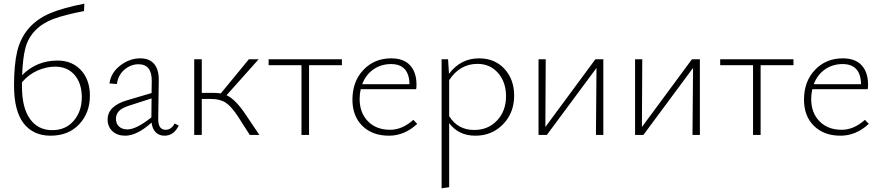

<svg xmlns="http://www.w3.org/2000/svg" viewBox="-20 -731 4772 1040"><path d="M292 -403Q370 -403 418.5 -351Q467 -299 467 -212Q467 -120 409 -58Q351 4 254 4Q160 4 108 -63Q56 -130 56 -268Q56 -380 73 -452Q90 -524 135 -576.5Q180 -629 251 -659Q322 -689 437 -711L435 -671Q331 -651 271 -629Q211 -607 171.5 -566.5Q132 -526 117.5 -470.5Q103 -415 100 -324Q178 -403 292 -403ZM263 -26Q336 -26 379.5 -77Q423 -128 423 -204Q423 -280 384 -325Q345 -370 278 -370Q232 -370 183.5 -349Q135 -328 99 -285V-263Q99 -147 142.5 -86.5Q186 -26 263 -26Z M926 -62 948 -51Q922 4 871 4Q842 4 823.5 -14.5Q805 -33 801 -67Q722 4 658 4Q616 4 589.5 -20Q563 -44 563 -84Q563 -157 669 -188L801 -227L802 -292Q803 -383 730 -383Q690 -383 655.5 -355Q621 -327 613 -276L573 -279Q580 -336 630.5 -375.5Q681 -415 740 -415Q790 -415 815.5 -384Q841 -353 840 -296L837 -86Q837 -28 877 -28Q908 -28 926 -62ZM608 -88Q608 -61 625 -45.5Q642 -30 670 -30Q718 -30 800 -95L801 -198L680 -159Q639 -146 623.5 -128.5Q608 -111 608 -88Z M1307 -116 1385 0H1333L1269 -100Q1233 -155 1202.5 -175Q1172 -195 1122 -195H1073V0H1032V-410H1073V-228H1134Q1156 -228 1176 -225L1328 -410H1381L1207 -215Q1253 -195 1307 -116Z M1832 -410V-378H1654V0H1613V-378H1435V-410Z M2219 -82 2240 -60Q2171 4 2087 4Q1997 4 1943 -49Q1889 -102 1889 -191Q1889 -290 1948.5 -352.5Q2008 -415 2099 -415Q2167 -415 2201.5 -377Q2236 -339 2236 -272Q2236 -256 2234 -248H1934Q1928 -222 1928 -195Q1928 -120 1973 -74Q2018 -28 2093 -28Q2159 -28 2219 -82ZM2098 -384Q2044 -384 2002.5 -355Q1961 -326 1942 -275H2198Q2196 -384 2098 -384Z M2575 -415Q2660 -415 2712.5 -358Q2765 -301 2765 -213Q2765 -120 2705 -58Q2645 4 2555 4Q2464 4 2413 -64V283L2372 289V-410H2407L2412 -331Q2475 -415 2575 -415ZM2549 -27Q2624 -27 2672.5 -78.5Q2721 -130 2721 -210Q2721 -286 2678 -335.5Q2635 -385 2566 -385Q2471 -385 2413 -297V-102Q2459 -27 2549 -27Z M3248 -410V0H3208L3211 -363L2942 0H2897V-410H2936L2934 -43L3205 -410Z M3771 -410V0H3731L3734 -363L3465 0H3420V-410H3459L3457 -43L3728 -410Z M4278 -410V-378H4100V0H4059V-378H3881V-410Z M4665 -82 4686 -60Q4617 4 4533 4Q4443 4 4389 -49Q4335 -102 4335 -191Q4335 -290 4394.5 -352.5Q4454 -415 4545 -415Q4613 -415 4647.5 -377Q4682 -339 4682 -272Q4682 -256 4680 -248H4380Q4374 -222 4374 -195Q4374 -120 4419 -74Q4464 -28 4539 -28Q4605 -28 4665 -82ZM4544 -384Q4490 -384 4448.5 -355Q4407 -326 4388 -275H4644Q4642 -384 4544 -384Z"/></svg>

Font: EauTest Light
Style: Regular
Weight: 300
Designer: Christian Thalmann (Catharsis Fonts)
Version: Version 0.001;PS 000.001;hotconv 1.0.88;makeotf.lib2.5.64775